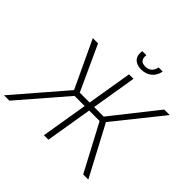

<svg xmlns="http://www.w3.org/2000/svg" viewBox="-251 -1131 1353 1353"><g transform="rotate(45 425.0 -454.5)"><path d="M286.6 -375 121.1 -727.3H173.3L327.8 -390.6H426.1L481.9 -727.3H526.6L470.9 -390.6H566.4L832.7 -727.3H887.8L604.8 -374.6L803.6 0H752.5L567.8 -348.4H463.8L405.9 0H361.2L419 -348.4H317.8L17 0H-36.6ZM432.2 -909.1H473.4Q468.8 -881 480.6 -864Q492.5 -846.9 523.4 -846.9Q554.7 -846.9 572.4 -864Q590.2 -881 594.8 -909.1H636Q632.1 -886.4 621.6 -868.1Q611.2 -849.8 595.7 -837.4Q580.3 -824.9 560.4 -818.2Q540.5 -811.4 517.4 -811.4Q493.6 -811.4 476 -818.5Q458.5 -825.6 447.4 -838.4Q436.4 -851.2 432.5 -869.3Q428.6 -887.4 432.2 -909.1Z"/></g></svg>

Font: Inter P Extra Light
Style: Italic
Weight: 200
Italic angle: 9.39999°
Designer: Rasmus Andersson
Foundry: rsms
Version: Version 3.018;git-588b23468